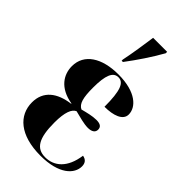

<svg xmlns="http://www.w3.org/2000/svg" viewBox="-246 -867 949 949"><g transform="rotate(45 228.0 -393.0)"><path d="M195 -606H204C247 -663 288 -724 323 -786V-796H225C217 -739 207 -672 195 -614ZM243 10C373 10 426 -46 426 -98C426 -121 415 -135 392 -139C379 -43 327 -1 265 -1C203 -1 176 -45 176 -155C176 -228 191 -262 214 -272C246 -264 284 -253 311 -253C338 -253 354 -263 354 -283C354 -304 338 -311 314 -311C286 -311 252 -302 225 -295C198 -308 189 -342 189 -412C189 -498 205 -537 242 -537C279 -537 296 -497 296 -385C357 -385 408 -402 408 -443C408 -492 356 -547 232 -547C116 -547 40 -498 40 -413C40 -356 74 -297 169 -281V-279C83 -268 27 -226 27 -147C27 -57 99 10 243 10Z"/></g></svg>

Font: Noto Serif Display Condensed Extra
Style: Regular
Weight: 800
Width: 3
Designer: Monotype Design Team
Foundry: Monotype Imaging Inc.
Version: Version 1.900